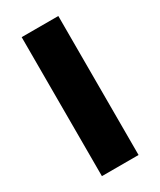

<svg xmlns="http://www.w3.org/2000/svg" viewBox="-148 -604 550 658"><g transform="rotate(-30 127.0 -275.0)"><path d="M199 0V-550H54V0Z"/></g></svg>

Font: Noto Sans Arabic UI XCn XBd
Style: Regular
Weight: 800
Width: 2
Designer: Monotype Design Team, Nadine Chahine and Nizar Qandah
Foundry: Monotype Imaging Inc.
Version: Version 2.010